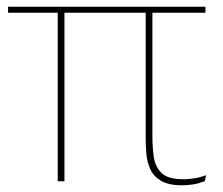

<svg xmlns="http://www.w3.org/2000/svg" viewBox="-20 -540 664 572"><path d="M590 0Q571 7 554.5 9.5Q538 12 522 12Q482 12 459.5 -1.5Q437 -15 427.5 -36.5Q418 -58 416 -82.5Q414 -107 414 -129V-520H434V-134Q434 -103 438 -73.5Q442 -44 461 -25Q480 -6 526 -6Q540 -6 557.5 -8.5Q575 -11 594 -18ZM172 0H152V-520H172ZM592 -502H4V-520H592Z"/></svg>

Font: Murecho Thin
Style: Regular
Weight: 100
Designer: Neil Summerour
Foundry: Positype
Version: Version 1.010